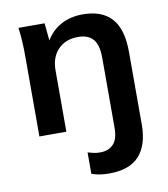

<svg xmlns="http://www.w3.org/2000/svg" viewBox="-83 -585 768 877"><g transform="rotate(-10 301.5 -146.5)"><path d="M68 0V-379Q68 -410 66 -442Q64 -474 60 -505H181L189 -424Q215 -468 259 -491.5Q303 -515 359 -515Q448 -515 493 -465Q538 -415 538 -309V28Q538 122 493 172Q448 222 353 222Q331 222 310.5 219Q290 216 272 209V110Q286 114 299 117Q312 120 329 120Q368 120 390.5 96.5Q413 73 413 21V-303Q413 -364 390 -390.5Q367 -417 320 -417Q262 -417 227.5 -381Q193 -345 193 -285V0Z"/></g></svg>

Font: MulishBold
Style: Bold
Weight: 700
Designer: Vernon Adams
Foundry: Vernon Adams
Version: Version 3.602; ttfautohint (v1.8.3)